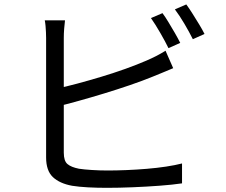

<svg xmlns="http://www.w3.org/2000/svg" viewBox="-20 -844 1040 884"><path d="M728.1 -783.5Q741.1 -766.1 755.9 -741.5Q770.8 -717 785.2 -692Q799.6 -667 809.8 -646.5L755.7 -622.4Q740.9 -652.8 717.9 -692.6Q695 -732.4 675 -760.8ZM837.7 -823.6Q851.3 -805.2 866.9 -780.3Q882.6 -755.4 897.5 -730.9Q912.4 -706.4 921.6 -687.6L867.9 -663.5Q851.6 -696.3 829 -734.6Q806.4 -772.8 785.2 -800.8ZM279.3 -750.4Q277.1 -732.7 275.4 -711.4Q273.7 -690.1 273.7 -669.4Q273.7 -656.4 273.7 -617.6Q273.7 -578.8 273.7 -525.2Q273.7 -471.6 273.7 -412.3Q273.7 -353 273.7 -298Q273.7 -243 273.7 -201.3Q273.7 -159.6 273.7 -141.2Q273.7 -103 290.6 -88.7Q307.4 -74.3 343.7 -67.1Q367.5 -63.5 403.5 -61.3Q439.4 -59 475.9 -59Q515.5 -59 562 -60.9Q608.5 -62.8 655.5 -66.7Q702.6 -70.6 744.9 -77Q787.1 -83.4 818.1 -91.4V0.2Q775.2 6.6 714.8 11.1Q654.3 15.6 590.6 18.2Q526.8 20.8 472 20.8Q427.7 20.8 385.3 18.6Q343 16.3 311.8 11.3Q254.4 0.7 223.3 -28.8Q192.3 -58.3 192.3 -119.2Q192.3 -143.5 192.3 -189Q192.3 -234.5 192.3 -292.4Q192.3 -350.3 192.3 -410.5Q192.3 -470.7 192.3 -524.6Q192.3 -578.6 192.3 -617.3Q192.3 -656 192.3 -669.4Q192.3 -681.6 191.6 -695.8Q190.9 -710 189.7 -724.4Q188.5 -738.9 186.1 -750.4ZM236.9 -435Q282 -444.7 336.3 -459.2Q390.6 -473.7 447.5 -490.9Q504.3 -508 557.6 -527.1Q610.9 -546.2 654 -564.9Q676.9 -574.7 698.9 -585.9Q720.9 -597.2 742.1 -610.5L777.4 -530.1Q756 -521.3 730.5 -510.5Q704.9 -499.6 682.6 -490.9Q635.9 -471.8 578.3 -452.1Q520.7 -432.4 459.7 -413.8Q398.7 -395.2 341.3 -379.3Q284 -363.4 237.3 -352Z"/></svg>

Font: Noto Sans HK Thin
Style: Regular
Weight: 100
Designer: Ryoko NISHIZUKA 西塚涼子 (kana, bopomofo & ideographs); Paul D. Hunt (Latin, Greek & Cyrillic); Sandoll Communications 산돌커뮤니
Foundry: Adobe
Version: Version 2.004-H2;hotconv 1.0.118;makeotfexe 2.5.65603